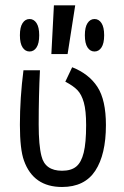

<svg xmlns="http://www.w3.org/2000/svg" viewBox="-20 -708 478 739"><path d="M128.9 -229.5Q128.9 -148.4 139.6 -107.4Q153.3 -50.8 218.8 -50.8Q253.9 -50.8 273.4 -66.9Q293 -83 302.2 -120.6Q311.5 -158.2 311.5 -226.6Q311.5 -282.2 302.7 -313.5Q293.9 -344.7 277.8 -361.3Q261.7 -377.9 231.4 -393.6L257.8 -449.2Q322.3 -423.8 355 -373.5Q387.7 -323.2 387.7 -226.6Q387.7 -113.3 346.7 -50.8Q305.7 11.7 218.8 11.7Q108.4 11.7 72.3 -89.8Q56.6 -132.8 56.6 -227.5Q56.6 -331.1 70.3 -437.5H133.8Q128.9 -340.8 128.9 -229.5ZM269.5 -687.5 240.2 -500H177.7L187.5 -687.5ZM130.9 -572.3Q130.9 -541 120.6 -525.4Q110.4 -509.8 93.8 -509.8Q77.1 -509.8 66.9 -525.4Q56.6 -541 56.6 -572.3Q56.6 -603.5 66.9 -619.1Q77.1 -634.8 93.8 -634.8Q110.4 -634.8 120.6 -619.1Q130.9 -603.5 130.9 -572.3ZM380.9 -572.3Q380.9 -541 370.6 -525.4Q360.4 -509.8 343.8 -509.8Q327.1 -509.8 316.9 -525.4Q306.6 -541 306.6 -572.3Q306.6 -603.5 316.9 -619.1Q327.1 -634.8 343.8 -634.8Q360.4 -634.8 370.6 -619.1Q380.9 -603.5 380.9 -572.3Z"/></svg>

Font: Sudo Light
Style: Regular
Weight: 300
Monospace: yes
Designer: Jens Kutilek
Foundry: Jens Kutilek
Version: Version 0.040